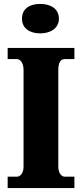

<svg xmlns="http://www.w3.org/2000/svg" viewBox="-20 -958 416 978"><path d="M185 -788C236 -788 280 -813 280 -863C280 -915 236 -938 185 -938C132 -938 92 -915 92 -863C92 -813 132 -788 185 -788ZM19 0H359V-58H310C293 -58 277 -76 277 -110V-600C277 -641 289 -657 310 -657H359V-714H19V-657H66C81 -657 100 -641 100 -601V-109C100 -73 81 -58 66 -58H19Z"/></svg>

Font: Noto Serif Tamil Condensed Black
Style: Regular
Weight: 900
Width: 3
Designer: Indian Type Foundry, Tom Grace, and the Monotype Design Team
Foundry: Monotype Imaging Inc.
Version: Version 2.004